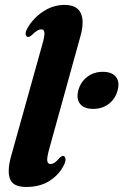

<svg xmlns="http://www.w3.org/2000/svg" viewBox="-20 -752 503 782"><path d="M308 -606 181.5 -149Q170.5 -110 172.5 -97Q174.5 -84 185.5 -84Q193.5 -84 202.2 -89.5Q211 -95 223 -109.5Q231 -117 236.5 -117Q244 -116.5 246.5 -106.8Q249 -97 240 -79Q220.5 -40 181.5 -15.2Q142.5 9.5 87 9.5Q33 9.5 20.8 -23Q8.5 -55.5 25 -115L153 -573.5Q162.5 -607 160.8 -619.8Q159 -632.5 148.5 -632.5Q141 -632.5 132 -627.5Q123 -622.5 108.5 -608Q99.5 -601 94 -601.5Q87 -602 84.8 -611.2Q82.5 -620.5 91 -636Q115 -678.5 155.8 -705.2Q196.5 -732 243 -732Q293 -732 308.8 -699Q324.5 -666 308 -606ZM359.5 -308.5Q322.5 -308.5 306.2 -328.8Q290 -349 299 -384Q308 -418 335 -438.8Q362 -459.5 399 -459.5Q436 -459.5 452.2 -438.8Q468.5 -418 459 -384Q450 -349.5 423.2 -329Q396.5 -308.5 359.5 -308.5Z"/></svg>

Font: Fraunces 144pt S050
Style: Bold Italic
Weight: 700
Italic angle: -16°
Version: Version 1.000; ttfautohint (v1.8.3)